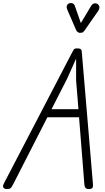

<svg xmlns="http://www.w3.org/2000/svg" viewBox="-45 -1252 694 1274"><path d="M0 2.5Q-9.5 2.5 -16.5 -1.5Q-23.5 -5.5 -24.8 -13.8Q-26 -22 -19.5 -34L431 -899Q439.5 -915.5 444.2 -923.2Q449 -931 468.5 -931Q484.5 -931 490.8 -925.5Q497 -920 497.5 -910L572 -28Q573.5 -13.5 568 -5.5Q562.5 2.5 546 2.5Q526.5 2.5 521.2 -6.8Q516 -16 515 -27L479.5 -474H269.5L43 -30.5Q33 -10.5 26 -4Q19 2.5 0 2.5ZM297 -527.5H475.5L460 -719.5V-863L400 -729ZM483.5 -1034Q479 -1034 471.8 -1038.8Q464.5 -1043.5 460.5 -1051.5L403.5 -1183Q394 -1203.5 399.2 -1215.2Q404.5 -1227 414.5 -1230Q428 -1234 438.5 -1228.8Q449 -1223.5 452.5 -1210.5L491.5 -1099L557.5 -1209.5Q569 -1229 582.8 -1229.8Q596.5 -1230.5 605 -1223.5Q615 -1214 614.8 -1202.5Q614.5 -1191 607 -1180L516 -1049.5Q507.5 -1037 499.2 -1035.5Q491 -1034 483.5 -1034Z"/></svg>

Font: Edu VIC WA NT Hand Pre
Style: Regular
Weight: 400
Designer: Tina and Corey Anderson, Eben Sorkin, Mirko Velimirovic
Foundry: Google for Education
Version: Version 1.000